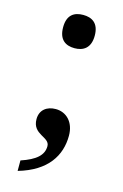

<svg xmlns="http://www.w3.org/2000/svg" viewBox="-110 -592 510 797"><g transform="rotate(15 145.5 -194.0)"><path d="M146 -399C183 -399 214 -417 214 -471C214 -525 183 -542 146 -542C108 -542 78 -525 78 -471C78 -417 108 -399 146 -399ZM50 154C172 119 218 43 218 -42C218 -101 182 -135 137 -135C99 -135 70 -114 70 -74C70 -7 143 -17 143 23C143 62 113 88 50 109Z"/></g></svg>

Font: Noto Serif Thai Medium
Style: Regular
Weight: 500
Designer: Monotype Design Team
Foundry: Monotype Imaging Inc.
Version: Version 1.901;PS 001.901;hotconv 1.0.88;makeotf.lib2.5.64775